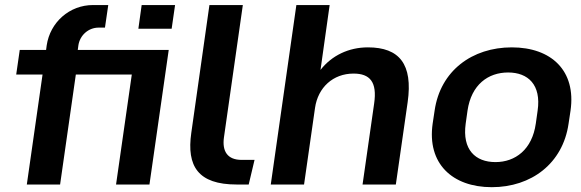

<svg xmlns="http://www.w3.org/2000/svg" viewBox="-20 -739 2327 769"><path d="M220.7 0 283.7 -440.4H582L596.2 -539.1H291.5L293.9 -557.1C299.8 -597.7 334 -628.4 375 -628.4H400.4L413.6 -718.8H352.5C258.3 -718.8 180.7 -649.9 167 -557.1L164.6 -539.1H59.1L44.9 -440.4H150.4L87.4 0Z M578.6 0 655.8 -539.1H522L444.8 0ZM667.5 -624 681.2 -718.8H547.4L534.2 -624Z M927.7 0H976.1L999.5 -98.6H947.8C891.1 -98.6 869.1 -132.8 877 -189L952.6 -718.8H818.8L746.1 -206.5C727.1 -73.7 772.9 0 927.7 0Z M1197.8 0 1241.7 -306.6C1253.4 -388.7 1314 -444.3 1396 -444.3C1461.4 -444.3 1491.2 -411.1 1478.5 -324.2L1432.1 0H1565.4L1612.8 -330.1C1634.3 -481.9 1579.6 -549.3 1453.6 -549.3C1376.5 -549.3 1308.6 -516.6 1263.7 -459L1300.3 -718.8H1167L1064.5 0Z M1949.7 10.7C2107.9 10.7 2234.4 -84 2257.3 -244.1L2265.1 -295.9C2288.1 -456.1 2188 -549.3 2029.8 -549.3C1871.6 -549.3 1743.7 -456.1 1720.7 -295.9L1712.9 -244.1C1689.9 -84 1791.5 10.7 1949.7 10.7ZM1964.4 -89.8C1884.3 -89.8 1830.6 -139.2 1845.2 -244.1L1852.5 -295.9C1867.7 -400.4 1935.5 -448.7 2015.1 -448.7C2094.7 -448.7 2148.4 -399.9 2133.3 -295.9L2126 -244.1C2111.3 -139.6 2043.5 -89.8 1964.4 -89.8Z"/></svg>

Font: Winston SemiBold
Style: Italic
Weight: 600
Italic angle: -8.13011°
Designer: Vernon Adams, Kim Jin-seong, David Berlow, Cristiano Sobral
Foundry: The Winston Project Authors
Version: Version 3.004